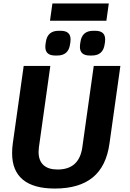

<svg xmlns="http://www.w3.org/2000/svg" viewBox="-20 -1081 751 1110"><path d="M50 -195Q50 -225 54 -252L117 -700H271L205 -230Q203 -212 203 -203Q203 -153 231 -127Q259 -101 313 -101Q438 -101 456 -230L522 -700H676L613 -252Q595 -120 516.5 -55.5Q438 9 297 9Q174 9 112 -42.5Q50 -94 50 -195ZM242 -810Q242 -820 243 -825L245 -838Q254 -903 319 -903H331Q388 -903 388 -853Q388 -843 387 -838L385 -825Q376 -760 311 -760H299Q242 -760 242 -810ZM442 -810Q442 -820 443 -825L445 -838Q454 -903 519 -903H531Q588 -903 588 -853Q588 -843 587 -838L585 -825Q576 -760 511 -760H499Q442 -760 442 -810ZM283 -1061H609L595 -961H269Z"/></svg>

Font: Krub
Style: Bold Italic
Weight: 700
Italic angle: -8°
Designer: Ekaluck Peanpanawate
Foundry: Cadson Demak Co.,Ltd.
Version: Version 1.000; ttfautohint (v1.6)